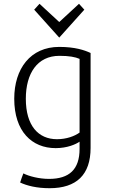

<svg xmlns="http://www.w3.org/2000/svg" viewBox="-20 -785 613 1011"><path d="M273 -5C334 -5 379 -25 399 -39V-1C399 107 345 157 238 157C186 157 132 143 103 128C97 144 91 160 86 176C122 193 174 206 241 206C383 206 457 135 457 -6V-506C425 -521 375 -538 292 -538C140 -538 55 -423 55 -265C55 -93 148 -5 273 -5ZM293 -491C344 -491 376 -485 399 -475V-87C373 -68 330 -52 280 -52C182 -52 116 -123 116 -265C116 -398 176 -491 293 -491ZM292 -587 424 -734 396 -765 292 -669 188 -765 160 -734Z"/></svg>

Font: Repo Light
Style: Regular
Weight: 300
Designer: Stefan Peev
Foundry: Context Ltd
Version: Version 001.502